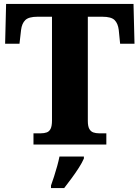

<svg xmlns="http://www.w3.org/2000/svg" viewBox="-20 -734 709 975"><path d="M150 0V-57H187Q204 -57 217 -61.5Q230 -66 237 -80Q244 -94 244 -122V-649H170Q126 -649 108.5 -632Q91 -615 87 -582L79 -512H6L11 -714H658L663 -512H590L583 -582Q579 -615 562 -632Q545 -649 500 -649H426V-120Q426 -93 433.5 -79.5Q441 -66 454 -61.5Q467 -57 483 -57H520V0ZM239 208Q246 189 254.5 162.5Q263 136 270.5 109Q278 82 282 61H406V71Q397 92 380 118.5Q363 145 343 172Q323 199 306 221H239Z"/></svg>

Font: Noto Serif Gujarati ExtraBold
Style: Regular
Weight: 800
Version: Version 2.102